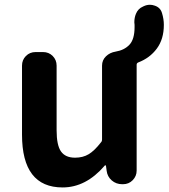

<svg xmlns="http://www.w3.org/2000/svg" viewBox="-20 -780 714 813"><path d="M549.8 -674.8Q548.8 -679.7 548.8 -685.5Q548.8 -705.1 555.7 -721.7Q564.5 -743.2 585 -752L588.9 -753.9Q601.6 -759.8 615.2 -759.8Q625 -759.8 635.7 -755.9Q659.2 -748 666 -724.6Q673.8 -699.2 673.8 -674.8Q673.8 -614.3 644 -574.2Q614.3 -534.2 565.4 -515.6Q558.6 -512.7 558.6 -505.9V-57.6Q558.6 -34.2 542 -17.1Q525.4 0 501 0H497.1Q471.7 0 453.1 -16.1Q434.6 -32.2 431.6 -56.6L428.7 -78.1Q427.7 -80.1 425.8 -80.1Q423.8 -80.1 422.9 -78.1Q343.8 13.7 245.1 13.7Q73.2 13.7 73.2 -210V-502Q73.2 -526.4 89.8 -543Q106.4 -559.6 130.9 -559.6H162.1Q186.5 -559.6 203.1 -543Q219.7 -526.4 219.7 -502V-228.5Q219.7 -165 238.3 -138.7Q256.8 -112.3 297.9 -112.3Q331.1 -112.3 355.5 -127Q379.9 -141.6 407.2 -176.8Q412.1 -181.6 412.1 -189.5V-502Q412.1 -525.4 428.7 -541.5Q445.3 -557.6 469.7 -561.5Q505.9 -567.4 527.8 -590.3Q549.8 -613.3 549.8 -665Q549.8 -669.9 549.8 -674.8Z"/></svg>

Font: Gen Jyuu Gothic Bold
Style: Bold
Weight: 700
Designer: [Source Han Sans]
Ryoko NISHIZUKA  (kana & ideographs); Paul D. Hunt (Latin, Greek & Cyrillic); Wenlong ZHANG  (bopomofo
Version: Version 1.002.20150607